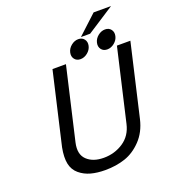

<svg xmlns="http://www.w3.org/2000/svg" viewBox="-174 -1122 1148 1274"><g transform="rotate(-20 399.5 -485.0)"><path d="M634 -990H757L564 -865H499ZM594.5 -747Q580 -766 586 -793Q592 -820 615.5 -839Q639 -858 666 -858Q693 -858 707.5 -839Q722 -820 716 -793Q710 -766 686.5 -747Q663 -728 636 -728Q609 -728 594.5 -747ZM405.5 -747Q391 -766 397 -793Q403 -820 426.5 -839Q450 -858 477 -858Q504 -858 518.5 -839Q533 -820 527 -793Q521 -766 497.5 -747Q474 -728 447 -728Q420 -728 405.5 -747ZM226 -220Q208 -141 250.5 -100.5Q293 -60 369 -60Q445 -60 506.5 -100.5Q568 -141 586 -220L704 -730H799L681 -220Q661 -134 608 -78.5Q555 -23 491 -1.5Q427 20 350 20Q294 20 249.5 8Q205 -4 171 -32.5Q137 -61 127.5 -106.5Q118 -152 131 -220L249 -730H344Z"/></g></svg>

Font: Miedinger
Style: Italic
Weight: 400
Italic angle: -13°
Version: Version 001.000